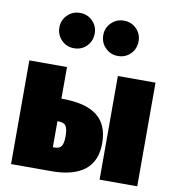

<svg xmlns="http://www.w3.org/2000/svg" viewBox="-89 -895 894 974"><g transform="rotate(10 358.5 -408.0)"><path d="M470 -184Q470 -91 411.5 -45.5Q353 0 242 0H33V-534H227V-371H233Q353 -371 411.5 -325Q470 -279 470 -184ZM489 -534H683V0H489ZM281 -187Q281 -225 270.5 -240Q260 -255 233 -255H227V-121H236Q261 -121 271 -136Q281 -151 281 -187ZM336 -726Q336 -687 310 -660.5Q284 -634 245 -634Q207 -634 180.5 -660.5Q154 -687 154 -726Q154 -763 180.5 -789.5Q207 -816 245 -816Q284 -816 310 -789.5Q336 -763 336 -726ZM562 -726Q562 -687 536 -660.5Q510 -634 471 -634Q433 -634 406.5 -660.5Q380 -687 380 -726Q380 -763 406.5 -789.5Q433 -816 471 -816Q510 -816 536 -789.5Q562 -763 562 -726Z"/></g></svg>

Font: Fira Sans Condensed Black
Style: Regular
Weight: 900
Width: 3
Designer: Carrois Corporate & Edenspiekermann AG
Foundry: Carrois Corporate GbR & Edenspiekermann AG
Version: Version 4.203